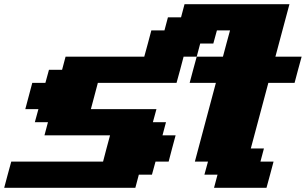

<svg xmlns="http://www.w3.org/2000/svg" viewBox="-20 -895 1457 915"><path d="M1000 0H1250Q1255.9 -21 1267.1 -62.7Q1278.3 -104.5 1283.7 -125H1221.2L1237.8 -187.5H1175.3L1258.8 -500H1383.8Q1389.2 -520.5 1400.4 -562.5Q1411.6 -604.5 1417.5 -625H1292.5Q1303.7 -666.5 1325.9 -750Q1348.1 -833.5 1359.4 -875H859.4L842.8 -812.5H780.3L763.7 -750H701.2Q695.8 -729.5 684.6 -687.5Q673.3 -645.5 667.5 -625H292.5L275.9 -562.5H213.4L196.3 -500H133.8Q128.4 -479 117.2 -437.5Q106 -396 100.6 -375H163.1L146 -312.5H208.5L191.9 -250H504.4Q498.5 -229 487.5 -187.3Q476.6 -145.5 471.2 -125H33.7Q27.8 -104 16.6 -62.5Q5.4 -21 0 0H625L641.6 -62.5H704.1L721.2 -125H783.7Q789.1 -145.5 800 -187.3Q811 -229 816.9 -250H754.4L771 -312.5H708.5L725.6 -375H413.1Q418.5 -395.5 429.7 -437.3Q440.9 -479 446.3 -500H821.3Q827.1 -520.5 838.4 -562.3Q849.6 -604 855 -625H917.5Q911.6 -604 900.4 -562.3Q889.2 -520.5 883.8 -500H1008.8Q992.2 -437.5 958.7 -312.5Q925.3 -187.5 908.7 -125H971.2L954.1 -62.5H1016.6ZM1042.5 -625H917.5L934.1 -687.5H996.6L1013.7 -750H1076.2Q1070.3 -729 1059.1 -687.3Q1047.9 -645.5 1042.5 -625Z"/></svg>

Font: Faithful 32x
Style: BoldOblique
Weight: 400
Foundry: Faithful Resource Pack
Version: Version 1.0; January 27, 2023